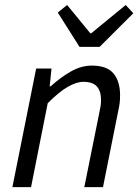

<svg xmlns="http://www.w3.org/2000/svg" viewBox="-20 -767 566 787"><path d="M30.8 0 128.2 -486.1H191.2L183.6 -413.2H187.6Q227.1 -448.9 269.5 -473.5Q311.9 -498.1 356.7 -498.1Q418.7 -498.1 445.4 -465.6Q472.2 -433.1 472.2 -376.9Q472.2 -359.7 470.5 -344.8Q468.8 -329.9 464.2 -310L402.2 0H325.6L386.1 -300.1Q390.4 -319.8 392.3 -331.9Q394.1 -344 394.1 -356.8Q394.1 -394.2 376.8 -412.9Q359.5 -431.6 321.8 -431.6Q293.2 -431.6 257.4 -410.8Q221.6 -390.1 175.6 -344L107.3 0ZM305.9 -574.9 216.8 -715.6 255.2 -746.5 350.1 -630.7H354.1L495.2 -746.5L526.5 -712.8L388.4 -574.9Z"/></svg>

Font: Source Sans Variable
Style: Italic
Weight: 200
Italic angle: -11°
Designer: Paul D. Hunt
Foundry: Adobe Systems Incorporated
Version: Version 3.006;hotconv 1.0.111;makeotfexe 2.5.65597